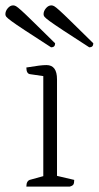

<svg xmlns="http://www.w3.org/2000/svg" viewBox="-42 -694 367 714"><path d="M56 0Q56 -23 72 -26L119 -39V-411L71 -418Q56 -419 56 -443Q87 -448 103 -450Q119 -452 131 -452Q170 -452 170 -399V-40L234 -25Q234 -13 231 -8Q228 -3 217 0ZM148 -518Q86 -558 51 -581Q16 -604 0.5 -615.5Q-15 -627 -18.5 -631.5Q-22 -636 -22 -641Q-22 -653 -13 -663.5Q-4 -674 7 -674Q12 -674 17.5 -671Q23 -668 37.5 -655Q52 -642 81.5 -613Q111 -584 163 -533Q163 -518 148 -518ZM290 -518Q228 -558 193 -581Q158 -604 142.5 -615.5Q127 -627 123.5 -631.5Q120 -636 120 -641Q120 -653 129 -663.5Q138 -674 149 -674Q154 -674 159.5 -671Q165 -668 179.5 -655Q194 -642 223.5 -613Q253 -584 305 -533Q305 -518 290 -518Z"/></svg>

Font: Petrona ExtraLight
Style: Regular
Weight: 200
Designer: Ringo R. Seeber
Foundry: Ringo R. Seeber
Version: Version 2.001; ttfautohint (v1.8.3)